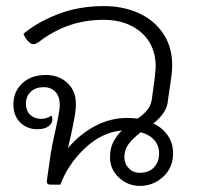

<svg xmlns="http://www.w3.org/2000/svg" viewBox="-20 -606 670 630"><path d="M548 -103Q548 -56 515.5 -26Q483 4 439 4Q400 4 370.5 -23Q341 -50 341 -90Q341 -119 351.5 -139.5Q362 -160 380 -178Q314 -172 258.5 -119.5Q203 -67 178 0H148Q139 0 136 -3Q133 -6 134 -15L146 -99Q151 -132 162 -179Q167 -202 171.5 -224.5Q176 -247 176 -263Q176 -289 162 -304.5Q148 -320 123 -320Q97 -320 81 -305Q65 -290 65 -266Q65 -243 79 -229.5Q93 -216 115 -216Q134 -216 149 -227Q152 -218 152 -215Q152 -200 138.5 -191Q125 -182 102 -182Q69 -182 46.5 -204Q24 -226 24 -263Q24 -306 53.5 -333Q83 -360 130 -360Q173 -360 201 -334Q229 -308 229 -265Q229 -245 223.5 -215.5Q218 -186 212 -159Q203 -120 203 -120Q242 -166 292 -192.5Q342 -219 397 -219Q410 -219 432 -217Q452 -231 463.5 -245.5Q475 -260 478 -279L488 -353Q491 -383 491 -386Q491 -458 443.5 -499.5Q396 -541 319 -541Q201 -541 107 -468Q102 -465 98.5 -463Q95 -461 89 -461Q81 -461 71.5 -471.5Q62 -482 57 -495Q102 -533 170 -559.5Q238 -586 321 -586Q384 -586 435 -563Q486 -540 515.5 -496Q545 -452 545 -391Q545 -373 542 -353L530 -269Q525 -234 483 -201Q513 -187 530.5 -161.5Q548 -136 548 -103ZM502 -103Q502 -128 486.5 -146Q471 -164 442 -172Q416 -152 402 -133.5Q388 -115 388 -90Q388 -69 402.5 -54Q417 -39 439 -39Q468 -39 485 -56.5Q502 -74 502 -103Z"/></svg>

Font: Krub Light
Style: Italic
Weight: 300
Italic angle: -8°
Designer: Ekaluck Peanpanawate
Foundry: Cadson Demak Co.,Ltd.
Version: Version 1.000; ttfautohint (v1.6)